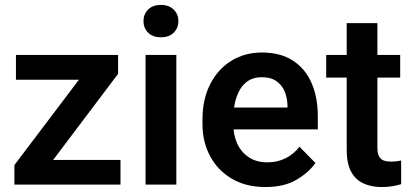

<svg xmlns="http://www.w3.org/2000/svg" viewBox="-20 -752 1678 782"><path d="M470.7 0H76.2V-100.6H470.7ZM120.6 0H38.6V-79.6L377.9 -528.3H460.9V-451.2ZM414.1 -427.2H44.9V-528.3H414.1Z M635.3 -731.9Q668.5 -731.9 687.5 -713.1Q706.5 -694.3 706.5 -666Q706.5 -637.7 687.5 -618.9Q668.5 -600.1 635.3 -600.1Q602.1 -600.1 583.3 -618.9Q564.5 -637.7 564.5 -666Q564.5 -694.3 583.3 -713.1Q602.1 -731.9 635.3 -731.9ZM698.2 0H572.8V-528.3H698.2Z M1061 9.8Q981.4 9.8 924.1 -24.2Q866.7 -58.1 835.7 -116.2Q804.7 -174.3 804.7 -245.6V-265.6Q804.7 -347.7 835.9 -408.9Q867.2 -470.2 921.9 -504.2Q976.6 -538.1 1046.4 -538.1Q1122.6 -538.1 1173.1 -505.1Q1223.6 -472.2 1249 -413.8Q1274.4 -355.5 1274.4 -278.8V-225.1H863.8V-314H1150.9V-323.7Q1149.9 -354 1139.2 -379.9Q1128.4 -405.8 1105.7 -421.6Q1083 -437.5 1045.9 -437.5Q1007.3 -437.5 981.7 -416Q956.1 -394.5 943.1 -356Q930.2 -317.4 930.2 -265.6V-245.6Q930.2 -201.7 946.5 -166.5Q962.9 -131.3 993.9 -111.1Q1024.9 -90.8 1068.4 -90.8Q1109.9 -90.8 1142.8 -107.2Q1175.8 -123.5 1199.7 -154.3L1264.6 -88.4Q1239.7 -51.3 1189.2 -20.8Q1138.7 9.8 1061 9.8Z M1609.9 -436H1308.6V-528.3H1609.9ZM1517.1 -657.7V-151.4Q1517.1 -127.4 1523.9 -115Q1530.8 -102.5 1543.2 -98.1Q1555.7 -93.8 1572.8 -93.8Q1585 -93.8 1596.2 -95.2Q1607.4 -96.7 1613.8 -98.1V-2Q1598.6 2.9 1579.1 6.3Q1559.6 9.8 1533.7 9.8Q1492.2 9.8 1460 -5.1Q1427.7 -20 1409.9 -53.2Q1392.1 -86.4 1392.1 -141.6V-657.7Z"/></svg>

Font: Heebo SemiBold
Style: Regular
Weight: 600
Designer: Oded Ezer
Foundry: Ezer Type House
Version: Version 3.100